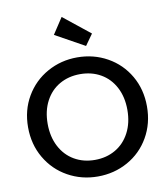

<svg xmlns="http://www.w3.org/2000/svg" viewBox="-101 -1038 985 1129"><g transform="rotate(-10 392.0 -473.5)"><path d="M281 -858 344 -954 503 -827 456 -761ZM392 7Q295 7 213.5 -38.5Q132 -84 84.5 -165.5Q37 -247 37 -349Q37 -451 84.5 -532Q132 -613 213.5 -658.5Q295 -704 392 -704Q490 -704 571.5 -658.5Q653 -613 700 -532Q747 -451 747 -349Q747 -247 700 -165.5Q653 -84 571.5 -38.5Q490 7 392 7ZM392 -92Q461 -92 515 -123.5Q569 -155 599.5 -213.5Q630 -272 630 -349Q630 -426 599.5 -484Q569 -542 515 -573Q461 -604 392 -604Q323 -604 269 -573Q215 -542 184.5 -484Q154 -426 154 -349Q154 -272 184.5 -213.5Q215 -155 269 -123.5Q323 -92 392 -92Z"/></g></svg>

Font: Fz Poppins Med
Style: Regular
Weight: 500
Designer: Ninad Kale (Devanagari), Jonny Pinhorn (Latin)
Foundry: Indian Type Foundry
Version: Vit hóa bi Vntype.Com & FontZin.Com